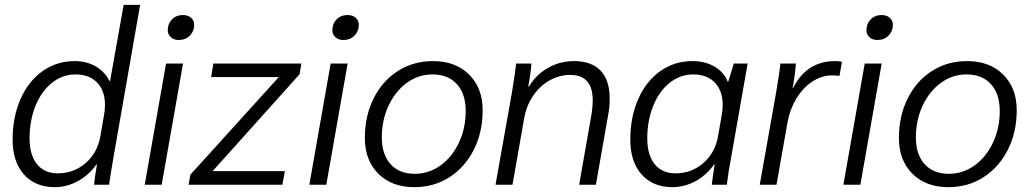

<svg xmlns="http://www.w3.org/2000/svg" viewBox="-20 -762 4246 792"><path d="M32 -186Q32 -279 64.5 -353Q97 -427 155.5 -468.5Q214 -510 288 -510Q337 -510 375 -488Q413 -466 432 -427H434L490 -742H558L450 -124Q434 -32 430 0H368Q371 -33 380 -84H378Q347 -40 301.5 -15Q256 10 206 10Q125 10 78.5 -42.5Q32 -95 32 -186ZM394 -200 409 -287Q413 -307 413 -329Q413 -388 380.5 -421.5Q348 -455 291 -455Q238 -455 194.5 -420.5Q151 -386 126.5 -325.5Q102 -265 102 -191Q102 -123 132.5 -85Q163 -47 218 -47Q285 -47 333.5 -89.5Q382 -132 394 -200Z M672 -637Q672 -664 689.5 -682Q707 -700 735 -700Q755 -700 768 -689Q781 -678 781 -659Q781 -633 763 -615Q745 -597 717 -597Q697 -597 684.5 -608.5Q672 -620 672 -637ZM665 -500H735L647 0H577Z M765 -41 1130 -444H851L860 -500H1223L1216 -456L857 -56H1155L1145 0H758Z M1351 -637Q1351 -664 1368.5 -682Q1386 -700 1414 -700Q1434 -700 1447 -689Q1460 -678 1460 -659Q1460 -633 1442 -615Q1424 -597 1396 -597Q1376 -597 1363.5 -608.5Q1351 -620 1351 -637ZM1344 -500H1414L1326 0H1256Z M1485 -193Q1485 -283 1521 -355.5Q1557 -428 1621 -469Q1685 -510 1766 -510Q1859 -510 1915 -454.5Q1971 -399 1971 -307Q1971 -217 1934.5 -144.5Q1898 -72 1834 -31Q1770 10 1689 10Q1596 10 1540.5 -45.5Q1485 -101 1485 -193ZM1901 -304Q1901 -375 1864.5 -415Q1828 -455 1764 -455Q1706 -455 1658.5 -420.5Q1611 -386 1583 -326.5Q1555 -267 1555 -195Q1555 -125 1591 -85Q1627 -45 1691 -45Q1749 -45 1797 -79.5Q1845 -114 1873 -173.5Q1901 -233 1901 -304Z M2091 -376Q2107 -474 2109 -500H2172Q2170 -463 2159 -405H2162Q2191 -454 2240.5 -482Q2290 -510 2347 -510Q2420 -510 2457.5 -470.5Q2495 -431 2495 -355Q2495 -320 2488 -284L2438 0H2369L2419 -285Q2425 -320 2425 -348Q2425 -453 2332 -453Q2287 -453 2246.5 -430Q2206 -407 2178.5 -366Q2151 -325 2142 -273L2094 0H2024Z M2580 -186Q2580 -279 2612.5 -353Q2645 -427 2703.5 -468.5Q2762 -510 2836 -510Q2888 -510 2927 -487.5Q2966 -465 2982 -425H2984L3007 -500H3064L2998 -124Q2984 -51 2978 0H2916Q2924 -61 2928 -84H2926Q2895 -40 2849.5 -15Q2804 10 2754 10Q2673 10 2626.5 -42.5Q2580 -95 2580 -186ZM2942 -200 2957 -287Q2961 -307 2961 -329Q2961 -388 2928.5 -421.5Q2896 -455 2839 -455Q2786 -455 2742.5 -420.5Q2699 -386 2674.5 -325.5Q2650 -265 2650 -191Q2650 -123 2680.5 -85Q2711 -47 2766 -47Q2833 -47 2881.5 -89.5Q2930 -132 2942 -200Z M3181 -378Q3196 -465 3199 -500H3263Q3260 -456 3252 -412L3249 -400H3252Q3308 -510 3425 -510Q3443 -510 3453 -507L3443 -449Q3427 -451 3411 -451Q3370 -451 3331.5 -426Q3293 -401 3266 -357Q3239 -313 3229 -260L3183 0H3114Z M3554 -637Q3554 -664 3571.5 -682Q3589 -700 3617 -700Q3637 -700 3650 -689Q3663 -678 3663 -659Q3663 -633 3645 -615Q3627 -597 3599 -597Q3579 -597 3566.5 -608.5Q3554 -620 3554 -637ZM3547 -500H3617L3529 0H3459Z M3688 -193Q3688 -283 3724 -355.5Q3760 -428 3824 -469Q3888 -510 3969 -510Q4062 -510 4118 -454.5Q4174 -399 4174 -307Q4174 -217 4137.5 -144.5Q4101 -72 4037 -31Q3973 10 3892 10Q3799 10 3743.5 -45.5Q3688 -101 3688 -193ZM4104 -304Q4104 -375 4067.5 -415Q4031 -455 3967 -455Q3909 -455 3861.5 -420.5Q3814 -386 3786 -326.5Q3758 -267 3758 -195Q3758 -125 3794 -85Q3830 -45 3894 -45Q3952 -45 4000 -79.5Q4048 -114 4076 -173.5Q4104 -233 4104 -304Z"/></svg>

Font: Sarabun Light
Style: Italic
Weight: 300
Italic angle: -10°
Designer: Suppakit Chalermlarp | Katatrad Co.,Ltd.
Foundry: Cadson Demak Co.,Ltd.
Version: Version 1.000; ttfautohint (v1.6)